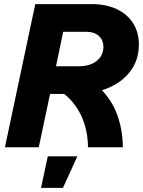

<svg xmlns="http://www.w3.org/2000/svg" viewBox="-20 -718 697 936"><path d="M152 -698H429Q497 -698 549 -673.5Q601 -649 629 -604.5Q657 -560 657 -501Q657 -421 609.5 -363Q562 -305 477 -278Q528 -225 553 -154Q578 -83 579 0H409Q408 -82 378.5 -148.5Q349 -215 293 -260H224L169 0H4ZM364 -395Q419 -395 451.5 -421Q484 -447 484 -490Q484 -523 461.5 -543Q439 -563 401 -563H288L253 -395ZM213 44H357L287 198H180Z"/></svg>

Font: Azeret Mono
Style: Bold Italic
Weight: 700
Italic angle: -12°
Designer: Martin Vácha
Foundry: Displaay
Version: Version 1.000; Glyphs 3.0.3, build 3074